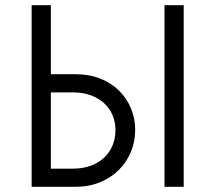

<svg xmlns="http://www.w3.org/2000/svg" viewBox="-20 -720 830 740"><path d="M102 -700H176V-434H270Q323 -434 365.5 -417.5Q408 -401 438 -371.5Q468 -342 484.5 -303Q501 -264 501 -219Q501 -174 484.5 -134.5Q468 -95 438 -65Q408 -35 365.5 -17.5Q323 0 270 0H102ZM260 -70Q300 -70 330.5 -81.5Q361 -93 382 -113Q403 -133 414 -160Q425 -187 425 -218Q425 -249 414 -275.5Q403 -302 382 -321.5Q361 -341 330.5 -352.5Q300 -364 260 -364H176V-70ZM614 -700H688V0H614Z"/></svg>

Font: Tilda Sans
Style: Regular
Weight: 400
Designer: ParaType Ltd
Foundry: ParaType Ltd
Version: Version 1.009